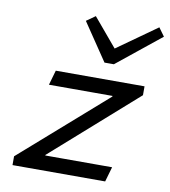

<svg xmlns="http://www.w3.org/2000/svg" viewBox="-83 -818 789 889"><g transform="rotate(10 311.5 -373.0)"><path d="M35.5 0V-41.4L105.8 -70.2H491.4L471.1 0ZM177.2 -26 35.5 -41.4 461.5 -415.4 435.8 -365.8V-430.2L574.2 -423.6L151.5 -49.9L177.2 -100.2ZM137 -395.8 156.9 -465.3H574.2V-423.6L503.1 -395.8ZM622.7 -707.2 416.6 -541.3H385.9L392.7 -603.1L594.4 -746.3ZM254 -716.8 295.8 -746.3 416.2 -603.1 403.3 -541.3H372.5Z"/></g></svg>

Font: Intel One Mono Light
Style: Italic
Weight: 300
Italic angle: -16°
Monospace: yes
Designer: Fred Shallcrass
Foundry: Frere-Jones Type LLC
Version: Version 1.004